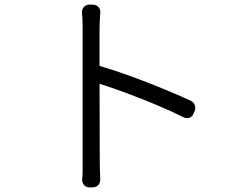

<svg xmlns="http://www.w3.org/2000/svg" viewBox="-20 -791 1040 839"><path d="M341 -87Q341 -100 341 -141.5Q341 -183 341 -242Q341 -301 341 -366.5Q341 -432 341 -493.5Q341 -555 341 -602Q341 -649 341 -670Q341 -684 340.5 -702Q340 -720 338 -733Q337 -750 346.5 -760.5Q356 -771 372 -771H383Q400 -771 410 -760.5Q420 -750 418 -733Q417 -719 416 -701.5Q415 -684 415 -670V-503Q480 -484 550 -458.5Q620 -433 687 -405.5Q754 -378 811 -352Q826 -346 831 -332Q836 -318 830 -304L826 -296Q821 -281 808 -276.5Q795 -272 781 -279Q727 -306 662.5 -333Q598 -360 533.5 -384Q469 -408 415 -425L416 -87Q416 -63 416.5 -46Q417 -29 418 -9Q419 7 409.5 17.5Q400 28 383 28H372Q356 28 347 17.5Q338 7 339 -9Q341 -27 341 -43Q341 -59 341 -87Z"/></svg>

Font: Chiron GoRound TC N
Style: Regular
Weight: 350
Designer: Ryoko NISHIZUKA 西塚涼子 (kana, bopomofo & ideographs); Paul D. Hunt (Latin, Greek & Cyrillic); Sandoll Communications 산돌커뮤니
Foundry: Adobe
Version: Version 1.000;hotconv 1.1.1;makeotfexe 2.6.0